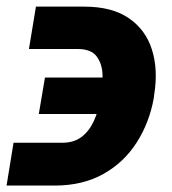

<svg xmlns="http://www.w3.org/2000/svg" viewBox="-30 -560 529 591"><path d="M11.7 -120.6H161.6Q196.8 -120.6 220.2 -137.9Q243.7 -155.3 258.3 -186.3Q272.9 -217.3 279.8 -258.3L282.2 -270Q287.1 -300.8 285.4 -333Q283.7 -365.2 266.8 -387.2Q250 -409.2 208 -409.2H59.1L80.6 -539.6H229Q314.9 -539.6 366.7 -503.9Q418.5 -468.3 437.7 -407.2Q457 -346.2 444.8 -270L443.4 -258.3Q429.7 -182.1 390.6 -121.1Q351.6 -60.1 288.6 -24.7Q225.6 10.7 140.6 11.2H-9.8ZM89.4 -209 108.4 -321.3H336.4L317.9 -209Z"/></svg>

Font: Inter 24pt ExtraBold
Style: Italic
Weight: 800
Italic angle: -9.3988°
Designer: Rasmus Andersson
Foundry: rsms
Version: Version 4.001;git-66647c0bb